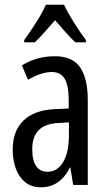

<svg xmlns="http://www.w3.org/2000/svg" viewBox="-20 -786 456 816"><path d="M213 -547Q289 -547 321 -499Q353 -451 353 -362V0H291L279 -74H277Q235 10 154 10Q113 10 86 -12.5Q59 -35 46.5 -71.5Q34 -108 34 -150Q34 -230 80 -274Q126 -318 211 -322L272 -325V-360Q272 -422 255 -451Q238 -480 200 -480Q156 -480 99 -447L73 -508Q136 -547 213 -547ZM225 -263Q117 -257 117 -152Q117 -103 134 -79.5Q151 -56 182 -56Q224 -56 248.5 -97.5Q273 -139 273 -212V-266ZM252 -766Q268 -732 294 -690.5Q320 -649 345 -616V-606H300Q279 -626 258 -650Q237 -674 214 -700Q191 -674 168.5 -648.5Q146 -623 128 -606H83V-616Q110 -653 135.5 -693.5Q161 -734 175 -766Z"/></svg>

Font: Noto Sans Georgian ExtraCondensed
Style: Regular
Weight: 400
Width: 2
Designer: Monotype Design Team, Akaki Razmadze
Foundry: Google LLC
Version: Version 2.005; ttfautohint (v1.8.4.7-5d5b)